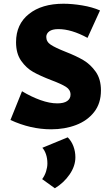

<svg xmlns="http://www.w3.org/2000/svg" viewBox="-20 -686 595 1029"><path d="M256 -256Q196 -279 158.5 -300Q121 -321 93.5 -360Q66 -399 66 -460Q66 -556 135 -611Q204 -666 320 -666Q367 -666 421 -657Q475 -648 516 -630L449 -483Q363 -530 293 -530Q260 -530 244 -518Q228 -506 228 -488Q228 -462 252.5 -446Q277 -430 330 -409Q389 -386 427 -363.5Q465 -341 493 -301.5Q521 -262 521 -201Q521 -132 484.5 -85.5Q448 -39 387.5 -16Q327 7 254 7Q144 7 36 -43L98 -197Q148 -167 197 -149.5Q246 -132 287 -132Q322 -132 340 -144.5Q358 -157 358 -179Q358 -205 333.5 -220.5Q309 -236 256 -256ZM206 274Q220 255 227 232.5Q234 210 234 190Q234 163 226.5 141Q219 119 207 106L343 50Q363 70 373.5 98Q384 126 384 157Q384 204 353 249Q322 294 274 323Z"/></svg>

Font: Ysabeau Heavy
Style: Regular
Weight: 800
Designer: Christian Thalmann (Catharsis Fonts)
Version: Version 0.003